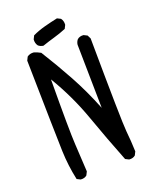

<svg xmlns="http://www.w3.org/2000/svg" viewBox="-155 -912 809 1013"><g transform="rotate(-20 250.0 -405.0)"><path d="M119.1 15.6 99.6 5.9Q82 -74.2 79.1 -157.7Q76.2 -241.2 68.4 -669.9L78.1 -689.5Q93.8 -701.2 115.2 -699.2Q134.8 -693.4 152.3 -683.6Q208 -594.7 258.8 -502Q309.6 -409.2 352.5 -301.8L346.7 -658.2Q348.6 -673.8 358.4 -685.5Q372.1 -697.3 393.6 -695.3L413.1 -685.5L422.9 -666Q426.8 -198.2 432.6 -141.1Q438.5 -84 440.4 -25.4L430.7 -5.9Q417 5.9 395.5 3.9L376 -5.9Q323.2 -139.6 275.4 -274.4Q227.5 -409.2 152.3 -534.2Q150.4 -247.1 155.3 -169.4Q160.2 -91.8 164.1 -13.7L154.3 5.9Q140.6 17.6 119.1 15.6ZM175.8 -714.8Q160.2 -716.8 148.4 -726.6Q136.7 -742.2 138.7 -763.7L148.4 -783.2Q181.6 -798.8 218.3 -808.6Q254.9 -818.4 292 -826.2L311.5 -816.4Q323.2 -800.8 321.3 -779.3L311.5 -759.8Q278.3 -746.1 244.1 -736.3Q210 -726.6 175.8 -714.8Z"/></g></svg>

Font: NaikaiFont
Style: Regular-Lite
Weight: 400
Version: Version 1.67